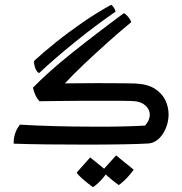

<svg xmlns="http://www.w3.org/2000/svg" viewBox="-20 -591 753 793"><path d="M337.9 6.3Q253.9 6.3 172.6 5.4Q91.3 4.4 36.6 2.4Q35.6 -15.6 41.5 -36.4Q47.4 -57.1 62.5 -76.2Q125 -72.3 204.6 -70.1Q284.2 -67.9 363.8 -67.9Q423.8 -67.4 479.5 -68.6Q535.2 -69.8 579.1 -72.3Q599.1 -94.7 598.6 -118.2Q598.1 -139.6 580.3 -155.5Q562.5 -171.4 532.7 -173.3Q521.5 -174.3 482.7 -174.6Q443.8 -174.8 395 -174.8Q353 -174.8 306.9 -174.6Q260.7 -174.3 217.5 -173.8Q174.3 -173.3 142.6 -172.9Q132.3 -184.6 125.7 -199.5Q119.1 -214.4 116.2 -229Q180.2 -294.9 279.3 -374Q378.4 -453.1 491.7 -536.6Q500.5 -532.2 509.8 -521Q519 -509.8 522 -499.5Q473.6 -459.5 422.6 -413.8Q371.6 -368.2 325.7 -324.7Q279.8 -281.2 248 -246.6Q275.9 -246.6 309.1 -247.1Q342.3 -247.6 380.4 -247.6Q415.5 -247.6 448.7 -247.3Q481.9 -247.1 506.3 -246.8Q530.8 -246.6 539.6 -246.1Q588.9 -243.7 618.9 -224.9Q648.9 -206.1 662.6 -177.7Q676.3 -149.4 676.3 -118.2Q676.3 -89.8 665.5 -63Q654.8 -36.1 636.5 -18.6Q618.2 -1 594.7 1.5Q557.1 3.9 487.1 5.1Q417 6.3 337.9 6.3ZM141.6 -289.1Q131.8 -293 125.5 -310.3Q119.1 -327.6 121.1 -339.8Q158.2 -374 210.2 -415.8Q262.2 -457.5 321.5 -498.5Q380.9 -539.6 439.5 -571.3Q452.6 -561 457.5 -543Q420.4 -517.6 377.2 -485.4Q334 -453.1 290.8 -418.2Q247.6 -383.3 209 -349.9Q170.4 -316.4 141.6 -289.1ZM470.2 173.3Q443.8 154.3 425 137.2Q406.2 120.1 403.3 113.3L459.5 50.8L532.2 109.9Q512.2 137.2 493.7 154.3Q475.1 171.4 470.2 173.3ZM363.3 181.6Q337.4 162.6 318.6 145.8Q299.8 128.9 296.9 121.6L352.5 59.1L425.8 118.7Q403.3 148.4 386.2 164.3Q369.1 180.2 363.3 181.6Z"/></svg>

Font: Harmattan Medium
Style: Regular
Weight: 500
Designer: George W. Nuss III and SIL International
Foundry: SIL International
Version: Version 4.000